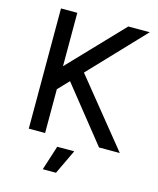

<svg xmlns="http://www.w3.org/2000/svg" viewBox="-130 -790 886 1080"><g transform="rotate(15 312.5 -250.0)"><path d="M89 0V-700H184V-389L481 -700H606L307 -385L619 0H498L244 -318L184 -255V0ZM224 200 270 57H369L301 200Z"/></g></svg>

Font: Figtree Medium
Style: Regular
Weight: 500
Designer: Erik Kennedy
Foundry: Erik Kennedy
Version: Version 2.001; ttfautohint (v1.8.4.7-5d5b);gftools[0.9.27]